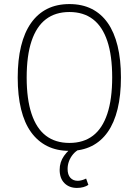

<svg xmlns="http://www.w3.org/2000/svg" viewBox="-20 -733 681 943"><path d="M321 8Q259 8 212 -15.5Q165 -39 132.5 -84Q100 -129 83.5 -196.5Q67 -264 67 -352Q67 -439 83.5 -506.5Q100 -574 132.5 -620Q165 -666 212 -689.5Q259 -713 321 -713Q383 -713 430 -689.5Q477 -666 509 -620.5Q541 -575 557.5 -507.5Q574 -440 574 -353Q574 -265 557.5 -197.5Q541 -130 509 -84.5Q477 -39 430 -15.5Q383 8 321 8ZM321 -31Q390 -31 436.5 -66.5Q483 -102 507 -174Q531 -246 531 -353Q531 -460 507 -531.5Q483 -603 436.5 -638.5Q390 -674 321 -674Q252 -674 205.5 -638.5Q159 -603 135 -531.5Q111 -460 111 -352Q111 -246 135 -174Q159 -102 205.5 -66.5Q252 -31 321 -31ZM358 190Q320 190 296.5 166.5Q273 143 273 101Q273 63 294.5 32.5Q316 2 353 -22L370 0Q352 9 339 24.5Q326 40 319 58.5Q312 77 312 97Q312 125 325.5 140Q339 155 362 155Q371 155 382 152Q393 149 403 144L414 175Q404 182 389.5 186Q375 190 358 190Z"/></svg>

Font: Nunito Sans 10pt Condensed ExtraLight
Style: Regular
Weight: 250
Width: 3
Designer: Vernon Adams
Foundry: Vernon Adams
Version: Version 3.101;gftools[0.9.27]